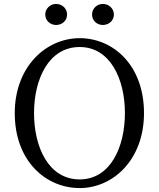

<svg xmlns="http://www.w3.org/2000/svg" viewBox="-20 -940 809 976"><path d="M265 -813C296 -813 321 -835 321 -866C321 -897 296 -920 265 -920C236 -920 210 -897 210 -866C210 -835 236 -813 265 -813ZM503 -813C533 -813 559 -835 559 -866C559 -897 533 -920 503 -920C473 -920 448 -897 448 -866C448 -835 473 -813 503 -813ZM153 -365C153 -537 227 -701 385 -701C541 -701 615 -537 615 -365C615 -192 541 -28 385 -28C227 -28 153 -192 153 -365ZM385 -746C214 -746 55 -601 55 -365C55 -121 213 16 385 16C555 16 712 -128 712 -365C712 -609 555 -746 385 -746Z"/></svg>

Font: Noto Serif CJK JP
Style: Regular
Weight: 400
Designer: Ryoko NISHIZUKA 西塚涼子 (kana & ideographs); Frank Grießhammer (Latin, Greek & Cyrillic); Wenlong ZHANG 张文龙 (bopomofo); San
Foundry: Adobe Systems Incorporated
Version: Version 1.000;PS 1;hotconv 16.6.53;makeotf.lib2.5.65590